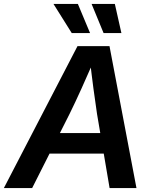

<svg xmlns="http://www.w3.org/2000/svg" viewBox="-49 -964 778 984"><path d="M-29.3 0 348.1 -727.5H512.2L650.4 0H512.7L448.2 -380.4Q439.5 -438.5 429.9 -510Q420.4 -581.5 409.7 -675.3H441.9Q401.4 -582.5 369.1 -511.2Q336.9 -439.9 307.6 -380.4L115.7 0ZM151.4 -176.8 168.9 -282.2H545.9L528.3 -176.8ZM481.9 -794.4 420.4 -943.8H539.6L573.2 -794.4ZM318.8 -794.4 225.1 -943.8H350.1L412.6 -794.4Z"/></svg>

Font: Inter 24pt SemiBold
Style: Italic
Weight: 600
Italic angle: -9.3988°
Designer: Rasmus Andersson
Foundry: rsms
Version: Version 4.001;git-66647c0bb